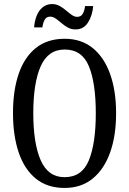

<svg xmlns="http://www.w3.org/2000/svg" viewBox="-20 -916 637 946"><path d="M298 10Q213 10 156.5 -36Q100 -82 72 -165Q44 -248 44 -359Q44 -470 72 -552Q100 -634 156.5 -679.5Q213 -725 299 -725Q380 -725 436.5 -679.5Q493 -634 522.5 -551.5Q552 -469 552 -358Q552 -247 522.5 -164.5Q493 -82 436.5 -36Q380 10 298 10ZM298 -43Q384 -43 418 -126.5Q452 -210 452 -358Q452 -507 418 -589.5Q384 -672 299 -672Q217 -672 180.5 -589.5Q144 -507 144 -358Q144 -210 180.5 -126.5Q217 -43 298 -43ZM352 -771Q331 -771 314 -780.5Q297 -790 282.5 -802.5Q268 -815 254.5 -824.5Q241 -834 227 -834Q208 -834 199.5 -817.5Q191 -801 189 -781H148Q150 -810 160 -836.5Q170 -863 189.5 -879.5Q209 -896 237 -896Q257 -896 274 -886.5Q291 -877 305.5 -864.5Q320 -852 333.5 -842.5Q347 -833 360 -833Q380 -833 388.5 -849.5Q397 -866 399 -886H439Q436 -842 414.5 -806.5Q393 -771 352 -771Z"/></svg>

Font: Noto Serif Hebrew ExtraCondensed
Style: Regular
Weight: 400
Width: 2
Designer: Monotype Design Team
Foundry: Monotype Imaging Inc.
Version: Version 2.004; ttfautohint (v1.8.4.7-5d5b)